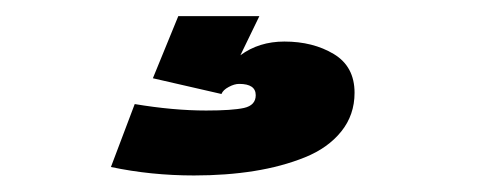

<svg xmlns="http://www.w3.org/2000/svg" viewBox="-20 -20 610 238"><path d="M201 0H301.5L278 48.5Q301 31.5 332.5 31.5Q368 31.5 393.8 47Q419.5 62.5 419.5 95Q419.5 122.5 403 143Q386.5 163.5 358 175Q329.5 186.5 295 192Q260.5 197.5 220.5 197.5Q167 197.5 117.5 187L147 109Q195 117 235.5 117Q268 117 282.5 113.8Q297 110.5 297 98Q297 84 276.5 84Q270.5 84 263.5 87.8Q256.5 91.5 254.5 96.5L169.5 77Z"/></svg>

Font: League Mono Narrow ExtraBold
Style: Regular
Weight: 800
Width: 3
Designer: Tyler Finck
Foundry: The League of Moveable Type / Tyler Finck
Version: Version 2.210